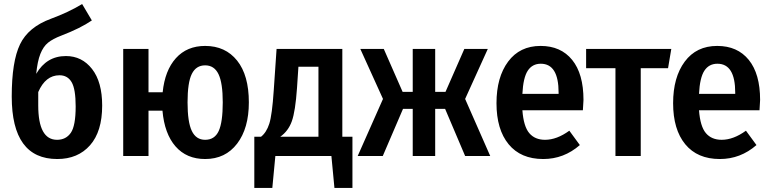

<svg xmlns="http://www.w3.org/2000/svg" viewBox="-20 -771 3810 949"><path d="M306 -494Q385 -494 435 -430Q485 -366 485 -249Q485 -121 425 -53Q365 15 263 15Q38 15 38 -294Q38 -467 79 -552Q120 -637 231 -678Q318 -710 386 -751L434 -670Q377 -631 283 -595Q241 -579 217.5 -560Q194 -541 179.5 -504.5Q165 -468 159 -406Q210 -494 306 -494ZM262 -80Q306 -80 330 -114.5Q354 -149 354 -245Q354 -331 334 -365Q314 -399 274 -399Q205 -399 169 -316V-250Q169 -80 262 -80Z M994 -544Q1094 -544 1152 -471.5Q1210 -399 1210 -265Q1210 -137 1152 -61Q1094 15 994 15Q902 15 847.5 -47.5Q793 -110 783 -224H714V0H589V-529H714V-315H784Q795 -423 849.5 -483.5Q904 -544 994 -544ZM994 -80Q1041 -80 1061 -123.5Q1081 -167 1081 -265Q1081 -361 1060 -404.5Q1039 -448 994 -448Q949 -448 928 -405.5Q907 -363 907 -265Q907 -168 928 -124Q949 -80 994 -80Z M1672 -95H1722V158H1633L1618 0H1341L1326 158H1237V-95H1270Q1297 -116 1311 -159.5Q1325 -203 1333 -324L1347 -529H1672ZM1554 -95V-441H1455L1448 -336Q1440 -221 1422.5 -172Q1405 -123 1365 -95Z M2391 -529 2279 -282 2403 0H2279L2180 -233H2131V0H2020V-233H1972L1872 0H1748L1873 -282L1761 -529H1877L1970 -317H2020V-529H2131V-317H2182L2275 -529Z M2864 -277Q2864 -268 2861 -226H2562Q2568 -146 2596 -113Q2624 -80 2674 -80Q2732 -80 2794 -125L2846 -54Q2767 15 2665 15Q2554 15 2494 -58Q2434 -131 2434 -261Q2434 -389 2491.5 -466.5Q2549 -544 2652 -544Q2752 -544 2808 -475Q2864 -406 2864 -277ZM2741 -307V-313Q2741 -456 2653 -456Q2611 -456 2588.5 -421.5Q2566 -387 2562 -307Z M3298 -529 3282 -434H3147V0H3022V-434H2877V-529Z M3737 -277Q3737 -268 3734 -226H3435Q3441 -146 3469 -113Q3497 -80 3547 -80Q3605 -80 3667 -125L3719 -54Q3640 15 3538 15Q3427 15 3367 -58Q3307 -131 3307 -261Q3307 -389 3364.5 -466.5Q3422 -544 3525 -544Q3625 -544 3681 -475Q3737 -406 3737 -277ZM3614 -307V-313Q3614 -456 3526 -456Q3484 -456 3461.5 -421.5Q3439 -387 3435 -307Z"/></svg>

Font: Fira Sans Condensed Medium
Style: Regular
Weight: 500
Width: 3
Designer: Carrois Corporate & Edenspiekermann AG
Foundry: Carrois Corporate GbR & Edenspiekermann AG
Version: Version 4.203;PS 004.203;hotconv 1.0.88;makeotf.lib2.5.64775